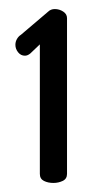

<svg xmlns="http://www.w3.org/2000/svg" viewBox="-20 -752 215 424"><path d="M98 -348Q86 -348 77 -352.5Q68 -357 68 -368V-654L47 -634Q41 -629 35 -629Q26 -629 20 -636.5Q14 -644 14 -653Q14 -660 17.5 -666Q21 -672 26 -675L86 -726Q92 -732 101 -732Q111 -732 119.5 -726.5Q128 -721 128 -712V-368Q128 -357 118.5 -352.5Q109 -348 98 -348Z"/></svg>

Font: Dosis ExtraLight Medium
Style: Regular
Weight: 500
Version: Version 3.001; ttfautohint (v1.8.2)